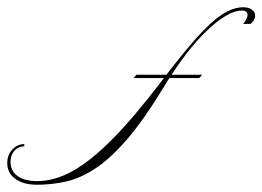

<svg xmlns="http://www.w3.org/2000/svg" viewBox="-150 -489 723 529"><path d="M520 -469Q535 -469 544 -462.5Q553 -456 553 -446Q553 -433 540 -423H520Q532 -438 532 -447Q532 -460 516 -460Q479 -460 421 -405.5Q363 -351 298 -244Q245 -157 199.5 -104.5Q154 -52 113 -25Q72 2 32.5 11Q-7 20 -48 20Q-85 20 -107.5 4Q-130 -12 -130 -40Q-130 -62 -116 -77Q-102 -92 -83 -92V-86Q-99 -86 -110 -74Q-121 -62 -121 -43Q-121 -18 -101.5 -4Q-82 10 -48 10Q1 10 51.5 -18.5Q102 -47 161.5 -107.5Q221 -168 294 -264Q350 -338 390 -383Q430 -428 461 -448.5Q492 -469 520 -469ZM218 -274 226 -283H407L399 -274Z"/></svg>

Font: Ballet
Style: Regular
Weight: 400
Designer: Maximiliano R. Sproviero
Foundry: Omnibus-Type
Version: Version 1.100